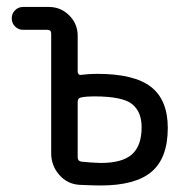

<svg xmlns="http://www.w3.org/2000/svg" viewBox="-20 -540 540 566"><path d="M209 -240.2V-76.2Q209 -65.4 219.7 -63.5Q247.1 -60.5 276.4 -59.6Q340.8 -59.6 369.1 -85Q397.5 -110.4 397.5 -165Q397.5 -210.9 369.1 -233.4Q340.8 -255.9 256.8 -255.9Q235.4 -255.9 219.7 -252.9Q209 -251 209 -240.2ZM47.9 -452.1Q34.2 -452.1 24.4 -461.9Q14.6 -471.7 14.6 -485.8Q14.6 -500 24.4 -509.8Q34.2 -519.5 47.9 -519.5H124Q159.2 -519.5 184.1 -494.6Q209 -469.7 209 -434.6V-329.1Q209 -324.2 211.9 -321.3Q214.8 -318.4 218.8 -319.3Q242.2 -322.3 266.6 -322.3Q376 -322.3 425.3 -283.7Q474.6 -245.1 474.6 -163.1Q474.6 -74.2 426.8 -33.7Q378.9 6.8 276.4 6.8Q257.8 6.8 214.8 4.9Q178.7 2.9 154.8 -24.4Q130.9 -51.8 130.9 -87.9V-441.4Q130.9 -452.1 119.1 -452.1Z"/></svg>

Font: Rounded-X Mgen+ 1m regular
Style: Regular
Weight: 400
Designer: [Source Han Sans]
Ryoko NISHIZUKA  (kana & ideographs); Paul D. Hunt (Latin, Greek & Cyrillic); Wenlong ZHANG  (bopomofo
Version: Version 1.059.20150602